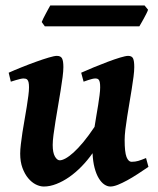

<svg xmlns="http://www.w3.org/2000/svg" viewBox="-20 -661 578 701"><path d="M522 -51.8Q502.4 -38.6 482.7 -25.6Q462.9 -12.7 444.6 -2.7Q426.3 7.3 410.4 13.7Q394.5 20 382.8 20Q372.1 20 361.1 12.7Q350.1 5.4 340.8 -9.8Q331.5 -24.9 325.4 -47.9Q319.3 -70.8 317.9 -101.6Q299.3 -75.2 277.6 -53Q255.9 -30.8 232.7 -14.6Q209.5 1.5 185.8 10.7Q162.1 20 140.1 20Q126 20 110.8 12.5Q95.7 4.9 83 -10.3Q70.3 -25.4 62 -47.9Q53.7 -70.3 53.7 -100.1Q53.7 -114.7 56.2 -135Q58.6 -155.3 62 -178Q65.4 -200.7 69.8 -224.6Q74.2 -248.5 77.6 -270.8Q81.1 -293 83.5 -311.3Q85.9 -329.6 85.9 -341.8Q85.9 -353 84.5 -359.6Q83 -366.2 80.3 -369.4Q77.6 -372.6 74 -373.5Q70.3 -374.5 65.9 -374.5Q61.5 -374.5 54 -372.8Q46.4 -371.1 38.6 -368.7Q29.8 -366.2 19.5 -362.8L11.7 -395.5Q32.2 -404.8 59.1 -415.5Q85.9 -426.3 111.6 -435.5Q137.2 -444.8 158 -450.9Q178.7 -457 187.5 -457Q201.7 -457 206.5 -447.8Q211.4 -438.5 211.4 -416Q211.4 -401.9 208.5 -379.2Q205.6 -356.4 201.2 -329.6Q196.8 -302.7 191.9 -273.9Q187 -245.1 182.6 -218.3Q178.2 -191.4 175.3 -168.7Q172.4 -146 172.4 -131.8Q172.4 -104 180.4 -89.8Q188.5 -75.7 198.2 -75.7Q206.5 -75.7 219.2 -82.5Q231.9 -89.4 248.3 -104Q264.6 -118.7 283.9 -141.8Q303.2 -165 325.2 -197.8Q328.1 -217.8 331.8 -238.3Q335.4 -258.8 338.4 -277.8Q341.3 -296.9 343.5 -313.5Q345.7 -330.1 345.7 -341.8Q345.7 -353 344.5 -359.6Q343.3 -366.2 340.8 -369.4Q338.4 -372.6 335.2 -373.5Q332 -374.5 327.6 -374.5Q323.2 -374.5 316.2 -372.8Q309.1 -371.1 302.2 -368.7Q293.9 -366.2 285.2 -362.8L276.4 -395.5Q296.9 -404.8 323 -415.5Q349.1 -426.3 373.8 -435.5Q398.4 -444.8 418.7 -450.9Q439 -457 447.8 -457Q461.4 -457 465.8 -447.8Q470.2 -438.5 470.2 -416Q470.2 -401.9 467.5 -380.9Q464.8 -359.9 460.9 -335.7Q457 -311.5 452.6 -285.4Q448.2 -259.3 444.3 -234.6Q440.4 -210 437.7 -188Q435.1 -166 435.1 -149.9Q435.1 -105.5 441.9 -87.9Q448.7 -70.3 460.9 -70.3Q473.6 -70.3 484.6 -73.5Q495.6 -76.7 513.2 -84ZM520.5 -625.5Q519 -620.1 514.6 -611.6Q510.3 -603 505.4 -594Q500.5 -585 495.8 -576.9Q491.2 -568.8 488.8 -564.9H143.6L132.3 -580.6Q134.3 -585.4 138.2 -593.8Q142.1 -602.1 147 -610.8Q151.9 -619.6 156.2 -627.9Q160.6 -636.2 163.6 -641.1H507.8Z"/></svg>

Font: Gentium Basic
Style: Bold Italic
Weight: 700
Italic angle: -8°
Designer: J. Victor Gaultney and Annie Olsen
Foundry: SIL International
Version: Version 1.102; 2013; Maintenance release